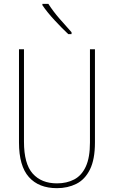

<svg xmlns="http://www.w3.org/2000/svg" viewBox="-20 -1064 594 1001"><path d="M475 -321Q475 -233 449 -180.5Q423 -128 378 -105.5Q333 -83 277 -83Q182 -83 130.5 -141Q79 -199 79 -321V-807H105V-325Q105 -210 150.5 -159Q196 -108 277 -108Q328 -108 367 -128.5Q406 -149 427.5 -196Q449 -243 449 -321V-807H475ZM232 -1044Q257 -1005 290 -967Q323 -929 353 -896V-886H336Q304 -916 265 -958Q226 -1000 201 -1037V-1044Z"/></svg>

Font: Noto Sans Telugu UI Condensed Thin
Style: Regular
Weight: 100
Width: 3
Designer: Jelle Bosma - Monotype Design Team
Foundry: Monotype Imaging Inc.
Version: Version 2.005; ttfautohint (v1.8.4.7-5d5b)